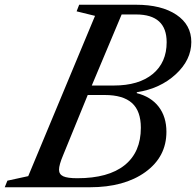

<svg xmlns="http://www.w3.org/2000/svg" viewBox="-83 -790 827 810"><path d="M243.2 -38.1Q374 -38.1 442.6 -93Q511.2 -147.9 511.2 -251Q511.2 -321.8 473.6 -355.5Q436 -389.2 358.9 -389.2H287.1L183.1 -134.8Q166 -94.2 166 -74.2Q166 -54.7 183.6 -46.4Q201.2 -38.1 243.2 -38.1ZM304.2 -429.2H397Q502.4 -429.2 561.3 -477.8Q620.1 -526.4 620.1 -611.8Q620.1 -729 491.2 -729H430.2ZM-63 0 -51.8 -27.8 36.1 -46.9 317.9 -723.1 240.2 -742.2 251 -770H491.2Q598.1 -770 661.1 -727.8Q724.1 -685.5 724.1 -612.8Q724.1 -537.1 658.4 -476.6Q592.8 -416 494.1 -400.9V-397Q554.2 -381.8 586.7 -339.4Q619.1 -296.9 619.1 -233.9Q619.1 -128.4 530.3 -64.2Q441.4 0 295.9 0Z"/></svg>

Font: Libre Caslon Text
Style: Italic
Weight: 400
Italic angle: -25°
Designer: Pablo Impallari, Rodrigo Fuenzalida
Foundry: Pablo Impallari, Rodrigo Fuenzalida
Version: Version 1.002